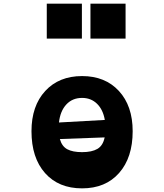

<svg xmlns="http://www.w3.org/2000/svg" viewBox="-20 -1022 902 1055"><path d="M430 -1002V-810H237V-1002ZM670 -1002V-810H477V-1002ZM709 -301Q709 -156 634.5 -71.5Q560 13 431 13Q302 13 227.5 -71Q153 -155 153 -301Q153 -440 228.5 -522Q304 -604 431 -604Q558 -604 633.5 -522Q709 -440 709 -301ZM431 -484Q378 -484 344.5 -448Q311 -412 304 -349L556 -363Q546 -420 513 -452Q480 -484 431 -484ZM431 -186Q485 -186 515.5 -204Q546 -222 555 -267L309 -258Q320 -218 349.5 -202Q379 -186 431 -186Z"/></svg>

Font: OpenDyslexic
Style: Bold
Weight: 800
Designer: Abbie Gonzalez
Version: Version 0.920;hotconv 1.0.109;makeotfexe 2.5.65596